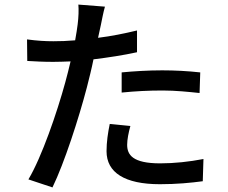

<svg xmlns="http://www.w3.org/2000/svg" viewBox="-20 -783 996 838"><path d="M511 -379C570 -385 628 -388 690 -388C747 -388 803 -382 851 -377L854 -467C800 -473 743 -476 688 -476C627 -476 562 -472 511 -467ZM578 -650C524 -637 466 -625 408 -618L420 -673C424 -692 431 -730 438 -754L322 -763C324 -742 323 -707 319 -677C317 -660 313 -635 308 -607C274 -604 243 -603 213 -603C177 -603 143 -605 98 -611L99 -517C134 -515 168 -513 212 -513C236 -513 261 -514 288 -515C281 -485 273 -453 265 -424C229 -292 162 -97 104 0L209 35C261 -72 324 -267 359 -401C369 -441 380 -483 388 -524C453 -532 519 -542 578 -555ZM459 -242C451 -203 445 -163 445 -123C445 -30 524 21 678 21C750 21 813 15 865 8L868 -89C806 -77 741 -70 679 -70C558 -70 535 -108 535 -151C535 -174 541 -204 549 -233Z"/></svg>

Font: Kinto Sans Med
Style: Regular
Weight: 500
Designer: Authors: Ryoko NISHIZUKA  (kana & ideographs); Paul D. Hunt (Latin, Greek & Cyrillic); Wenlong ZHANG  (bopomofo); Sandol
Foundry: Adobe Systems Incorporated, ookami Inc.
Version: Version 0.001